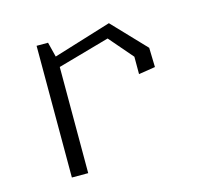

<svg xmlns="http://www.w3.org/2000/svg" viewBox="-80 -608 780 704"><g transform="rotate(-15 310.0 -256.0)"><path d="M446.5 -368.5 369 -458.5 130 -391V-432L388 -511.5L507.5 -386L509.5 -312.5L446.5 -302.5ZM110.5 -500H154L172.5 -426.5V0H110.5Z"/></g></svg>

Font: Monaspace Krypton Var ExLight
Style: Regular
Weight: 200
Designer: Riley Cran and the Lettermatic Team
Version: Version 1.200 (Monaspace Krypton Var)